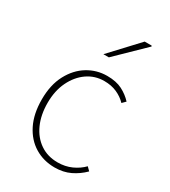

<svg xmlns="http://www.w3.org/2000/svg" viewBox="-180 -810 807 912"><g transform="rotate(30 223.0 -354.0)"><path d="M268 12Q207 12 158.5 -17.5Q110 -47 82 -103Q54 -159 54 -238Q54 -318 84 -374.5Q114 -431 162.5 -460.5Q211 -490 268 -490Q318 -490 351 -473Q384 -456 408 -430L390 -412Q368 -435 337.5 -448.5Q307 -462 268 -462Q217 -462 176 -433.5Q135 -405 110.5 -354.5Q86 -304 86 -238Q86 -172 108.5 -122Q131 -72 172 -44Q213 -16 268 -16Q309 -16 343.5 -31.5Q378 -47 402 -72L420 -54Q390 -24 352.5 -6Q315 12 268 12ZM200 -570 340 -720H378L380 -716L230 -570Z"/></g></svg>

Font: Source Sans 3 ExtraLight ExtraLight
Style: Regular
Weight: 250
Version: Version 3.052;hotconv 1.1.0;makeotfexe 2.6.0